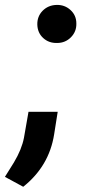

<svg xmlns="http://www.w3.org/2000/svg" viewBox="-67 -565 347 764"><path d="M157.7 -545.4Q190.4 -546.4 213.6 -525.1Q236.8 -503.9 236.8 -471.7Q237.8 -439.5 215.3 -416.7Q192.9 -394 160.2 -394Q127.4 -393.1 105 -413.6Q82.5 -434.1 81.5 -466.8Q80.6 -499.5 102.5 -522Q124.5 -544.4 157.7 -545.4ZM25.4 178.2 -47.4 138.7 -11.7 81.5Q19.5 29.3 28.3 -16.6L46.4 -120.1H162.6L148.4 -30.3Q128.4 96.2 25.4 178.2Z"/></svg>

Font: TypoPRO Roboto
Style: Bold Italic
Weight: 700
Italic angle: -12°
Designer: Google
Version: Version 2.136; 2016